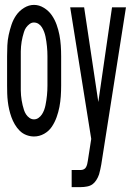

<svg xmlns="http://www.w3.org/2000/svg" viewBox="-20 -550 540 785"><path d="M119 8Q103 8 87.5 2Q72 -4 60.5 -15.5Q49 -27 40.5 -41.5Q32 -56 26.5 -71.5Q21 -87 17.5 -102.5Q14 -118 12 -134.5Q10 -151 9.5 -167.5Q9 -184 9 -200V-320Q9 -342 10 -364Q11 -386 15.5 -407Q20 -428 27 -449Q34 -470 46.5 -488Q59 -506 78.5 -518Q98 -530 119 -530Q140 -530 159.5 -518Q179 -506 191.5 -488Q204 -470 211.5 -449Q219 -428 223 -407Q227 -386 228.5 -364Q230 -342 230 -320V-200Q230 -178 228.5 -156Q227 -134 223 -113Q219 -92 211.5 -71Q204 -50 192 -32Q180 -14 160.5 -3Q141 8 119 8ZM119 -62Q129 -62 137.5 -68Q146 -74 151.5 -82.5Q157 -91 160.5 -100.5Q164 -110 166 -120Q168 -130 169.5 -140Q171 -150 172 -160Q173 -170 173.5 -180Q174 -190 174 -200V-320Q174 -330 173.5 -340Q173 -350 172 -360Q171 -370 169.5 -380.5Q168 -391 166 -400.5Q164 -410 160.5 -419.5Q157 -429 151.5 -438Q146 -447 137.5 -452.5Q129 -458 118 -458Q109 -458 100.5 -451.5Q92 -445 86.5 -437Q81 -429 78 -419Q75 -409 72.5 -399.5Q70 -390 68.5 -380Q67 -370 66 -360Q65 -350 65 -340Q65 -330 65 -320V-200Q65 -190 65 -180Q65 -170 66 -160Q67 -150 68.5 -140Q70 -130 72.5 -120Q75 -110 78 -100.5Q81 -91 86.5 -82.5Q92 -74 100.5 -68Q109 -62 119 -62ZM273 215V145H311Q317 145 323 142Q329 139 332 133Q335 127 336.5 121Q338 115 339 108Q339 108 339 108Q339 108 339 108L353 18L267 -520H324L382 -133L438 -520H495L394 123Q392 133 390 143Q388 153 385 163Q381 175 374 186Q367 197 358 203.5Q349 210 336 212.5Q323 215 311 215Z"/></svg>

Font: Zed Mono
Style: Regular
Weight: 400
Monospace: yes
Designer: Belleve Invis
Foundry: Belleve Invis
Version: Version 1.0.0; ttfautohint (v1.8.4)